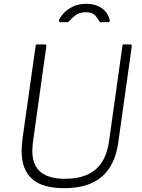

<svg xmlns="http://www.w3.org/2000/svg" viewBox="-20 -974 744 1004"><path d="M599 -233Q588 -150 552.5 -96Q517 -42 458 -16Q399 10 315 10Q202 10 147.5 -38.5Q93 -87 93 -186Q93 -201 94.5 -217Q96 -233 98 -251L166 -732Q167 -738 169 -740Q171 -742 175 -742H213Q219 -742 221.5 -739Q224 -736 222 -730L152 -229Q151 -217 150 -206.5Q149 -196 149 -185Q149 -111 192 -75Q235 -39 320 -39Q388 -39 436 -60.5Q484 -82 512.5 -125.5Q541 -169 550 -234L620 -733Q621 -739 622.5 -740.5Q624 -742 629 -742H661Q666 -742 667.5 -739Q669 -736 669 -731L599 -233ZM297 -858Q290 -858 288.5 -861Q287 -864 289 -871Q297 -888 315 -907Q333 -926 362 -940Q391 -954 431 -954Q470 -954 496.5 -940.5Q523 -927 537 -907Q551 -887 554 -866Q554 -863 552.5 -860.5Q551 -858 545 -858H507Q503 -858 500.5 -861Q498 -864 496 -868Q491 -875 484.5 -885Q478 -895 465.5 -902.5Q453 -910 430 -910Q395 -910 374.5 -894Q354 -878 342 -863Q339 -860 336.5 -859Q334 -858 331 -858Z"/></svg>

Font: Libre Franklin ExtraLight
Style: Italic
Weight: 250
Italic angle: -8°
Designer: Pablo Impallari, Rodrigo Fuenzalida, Nhung Nguyen
Foundry: Impallari Type
Version: Version 3.000